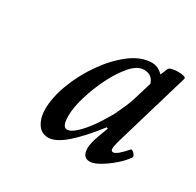

<svg xmlns="http://www.w3.org/2000/svg" viewBox="-86 -698 526 516"><g transform="rotate(30 177.5 -440.0)"><path d="M117 -276Q95 -276 83.5 -294.5Q72 -313 72 -338Q72 -375 88.5 -418.5Q105 -462 132.5 -501Q160 -540 193 -565Q226 -590 259 -590Q270 -590 278.5 -585.5Q287 -581 294 -574L303 -596Q305 -600 313.5 -602Q322 -604 332 -604Q342 -604 349.5 -602Q357 -600 355 -595L285 -358Q281 -343 281.5 -336Q282 -329 288 -329Q294 -329 304 -337.5Q314 -346 325 -359Q328 -363 335.5 -355.5Q343 -348 340 -343Q330 -328 312 -312.5Q294 -297 276 -286.5Q258 -276 246 -276Q223 -276 223 -305Q223 -313 225.5 -323.5Q228 -334 232 -345L244 -377L240 -379Q202 -330 171 -303Q140 -276 117 -276ZM150 -320Q160 -320 172.5 -330.5Q185 -341 198 -357Q211 -373 221.5 -390Q232 -407 239 -419Q244 -430 249 -440.5Q254 -451 258.5 -462Q263 -473 266 -483L283 -539Q278 -553 269.5 -558Q261 -563 250 -563Q230 -563 210 -540.5Q190 -518 173 -484Q156 -450 145.5 -415Q135 -380 135 -354Q135 -320 150 -320Z"/></g></svg>

Font: Junicode VF
Style: Italic
Weight: 400
Italic angle: -11°
Designer: Peter S. Baker
Version: Version 2.209